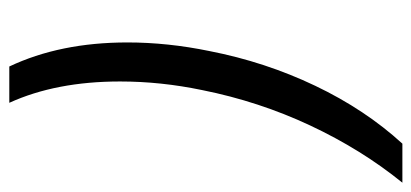

<svg xmlns="http://www.w3.org/2000/svg" viewBox="-262 -520 906 423"><g transform="rotate(90 191.5 -309.0)"><path d="M179 -301Q160 -210 160 -120Q160 21 207 124H127Q74 12 74 -136Q74 -225 93 -317Q117 -440 169.5 -550Q222 -660 297 -742H383Q310 -652 257 -539Q204 -426 179 -301Z"/></g></svg>

Font: TypoPRO Montserrat Alternates
Style: Italic
Weight: 400
Italic angle: -11.3°
Designer: Julieta Ulanovsky
Foundry: Julieta Ulanovsky
Version: Version 6.001